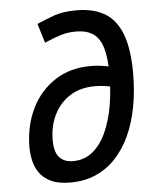

<svg xmlns="http://www.w3.org/2000/svg" viewBox="-53 -788 693 844"><g transform="rotate(-5 293.0 -366.0)"><path d="M224.1 9.8Q170.9 9.8 137.7 -6.3Q104.5 -22.5 86.9 -48.6Q69.3 -74.7 63.2 -106Q57.1 -137.2 57.6 -167.5Q59.6 -259.8 96.4 -333.3Q133.3 -406.7 199.7 -449.7Q266.1 -492.7 356 -492.7Q391.6 -492.7 429.9 -485.1Q468.3 -477.5 509.8 -461.9L462.9 -388.2Q437.5 -396 413.8 -399.4Q390.1 -402.8 368.7 -402.8Q302.2 -402.8 256.3 -373Q210.4 -343.3 186.5 -293.9Q162.6 -244.6 162.1 -185.5Q161.6 -130.9 182.9 -106.9Q204.1 -83 244.1 -83Q293.5 -83 329.8 -112.5Q366.2 -142.1 389.6 -193.4Q413.1 -244.6 424.6 -310.5Q436 -376.5 436 -449.7Q436 -521 423.3 -564.9Q410.6 -608.9 381.8 -629.2Q353 -649.4 304.2 -649.4Q268.6 -649.4 237.3 -639.6Q206.1 -629.9 166 -612.3L140.1 -697.3Q178.7 -714.8 218.3 -728.5Q257.8 -742.2 315.4 -742.2Q389.6 -742.2 439.5 -713.1Q489.3 -684.1 514.6 -618.7Q540 -553.2 540 -444.8Q540 -364.7 526.6 -295.2Q513.2 -225.6 487.1 -169.4Q460.9 -113.3 422.9 -73.2Q384.8 -33.2 335 -11.7Q285.2 9.8 224.1 9.8Z"/></g></svg>

Font: Cascadia Code
Style: Italic
Weight: 400
Italic angle: -10°
Designer: Aaron Bell
Foundry: Saja Typeworks
Version: Version 2407.024